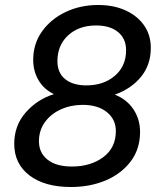

<svg xmlns="http://www.w3.org/2000/svg" viewBox="-20 -740 640 769"><path d="M264 9Q159 9 98 -37.5Q37 -84 37 -164Q37 -237 83 -289.5Q129 -342 196 -363Q156 -382 134.5 -418.5Q113 -455 113 -500Q113 -565 148.5 -614.5Q184 -664 243 -692Q302 -720 373 -720Q435 -720 482.5 -698.5Q530 -677 557 -638.5Q584 -600 584 -548Q584 -480 544.5 -432Q505 -384 440 -361Q488 -342 514.5 -302Q541 -262 541 -212Q541 -143 503.5 -93.5Q466 -44 403.5 -17.5Q341 9 264 9ZM326 -398Q395 -398 440 -436.5Q485 -475 485 -539Q485 -585 453 -611.5Q421 -638 365 -638Q296 -638 253 -598.5Q210 -559 210 -495Q210 -448 241 -423Q272 -398 326 -398ZM268 -73Q343 -73 393.5 -110.5Q444 -148 444 -215Q444 -262 408 -291Q372 -320 311 -320Q264 -320 224 -302Q184 -284 160 -251Q136 -218 136 -174Q136 -128 170.5 -100.5Q205 -73 268 -73Z"/></svg>

Font: Livvic Medium
Style: Italic
Weight: 500
Italic angle: -10°
Designer: Jacques Le Bailly, Baron von Fonthausen
Version: Version 1.001; ttfautohint (v1.8.2)